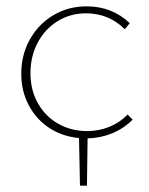

<svg xmlns="http://www.w3.org/2000/svg" viewBox="-20 -432 468 605"><path d="M256 4 254 153H232L229 3Q176 -2 135 -29Q94 -56 70.5 -100.5Q47 -145 47 -200Q47 -259 74 -307.5Q101 -356 148 -384Q195 -412 253 -412Q333 -412 389 -359L373 -340Q323 -390 251 -390Q201 -390 161 -365Q121 -340 98.5 -297Q76 -254 76 -202Q76 -148 99.5 -106.5Q123 -65 163.5 -42Q204 -19 255 -19Q292 -19 325 -32.5Q358 -46 382 -71L398 -55Q370 -27 333.5 -12Q297 3 256 4Z"/></svg>

Font: Ysabeau Extralight
Style: Regular
Weight: 200
Designer: Christian Thalmann (Catharsis Fonts)
Version: Version 0.003